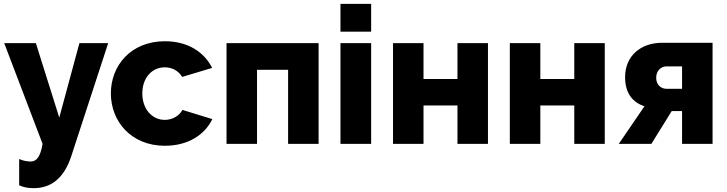

<svg xmlns="http://www.w3.org/2000/svg" viewBox="-20 -750 3792 1001"><path d="M80 216C103 227 129 231 156 231C247 231 314 178 351 66L544 -525H394L289 -137L167 -525H2L202 0C190 70 170 92 139 92C124 92 102 89 80 79Z M558 -263C558 -118 663 10 840 10C961 10 1048 -48 1087 -129L931 -177C915 -146 879 -125 839 -125C774 -125 722 -180 722 -263C722 -345 773 -399 839 -399C878 -399 910 -381 930 -349L1086 -396C1045 -478 960 -535 840 -535C662 -535 558 -408 558 -263Z M1641 -525H1161V0H1320V-386H1482V0H1641Z M1915 0V-525H1755V0ZM1915 -585V-730H1755V-585Z M2188 -525H2029V0H2188V-200H2365V0H2524V-525H2365V-338H2188Z M2797 -525H2638V0H2797V-200H2974V0H3133V-525H2974V-338H2797Z M3206 0H3376L3482 -171H3536V0H3695V-527H3432C3321 -527 3239 -459 3239 -348C3239 -266 3276 -217 3340 -196ZM3455 -287C3425 -287 3401 -309 3401 -345C3401 -382 3427 -404 3455 -404H3536V-287Z"/></svg>

Font: Raleway
Style: ExtraBold
Weight: 800
Designer: Matt McInerney, Pablo Impallari, Rodrigo Fuenzalida
Foundry: Matt McInerney, Pablo Impallari, Rodrigo Fuenzalida
Version: Version 3.000